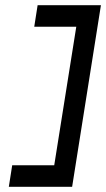

<svg xmlns="http://www.w3.org/2000/svg" viewBox="-20 -650 409 740"><path d="M27 -13 14 70H258L369 -630H125L112 -547H274L189 -13Z"/></svg>

Font: Charger Sport
Style: SeBdObl
Weight: 600
Designer: Jasper
Foundry: Cannot Into Space Fonts
Version: Version 1.1